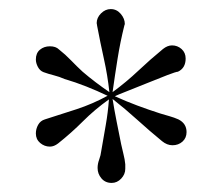

<svg xmlns="http://www.w3.org/2000/svg" viewBox="-20 -794 490 423"><path d="M391 -503Q391 -490 382 -482Q373 -474 360 -474Q348 -474 337 -483Q309 -506 282.5 -530Q256 -554 228 -576Q232 -551 237 -526Q242 -501 247 -476Q249 -466 252 -454.5Q255 -443 256 -432Q256 -430 256 -427Q256 -424 256 -422Q256 -410 247 -400.5Q238 -391 226 -391Q212 -391 203.5 -401Q195 -411 195 -424Q195 -433 198.5 -442.5Q202 -452 203 -461Q208 -490 213 -518.5Q218 -547 220 -575Q189 -553 163 -527Q137 -501 108 -478Q99 -471 90 -471Q78 -471 68.5 -479Q59 -487 59 -500Q59 -510 64 -519Q69 -528 79 -531Q114 -542 149 -553.5Q184 -565 217 -583Q194 -594 170 -603.5Q146 -613 122 -620Q111 -625 99 -628Q87 -631 76 -635Q68 -638 63.5 -646.5Q59 -655 59 -663Q59 -677 68 -684.5Q77 -692 90 -692Q103 -692 110 -685Q124 -674 136.5 -661Q149 -648 162 -636Q176 -624 190.5 -613Q205 -602 221 -591Q217 -628 209 -664Q201 -700 194 -737Q194 -739 193.5 -740.5Q193 -742 193 -743Q193 -755 202.5 -764.5Q212 -774 224 -774Q237 -774 246 -763.5Q255 -753 255 -741Q255 -740 254.5 -739.5Q254 -739 254 -738Q245 -702 239 -664.5Q233 -627 228 -591Q258 -613 284.5 -638Q311 -663 339 -686Q349 -694 359 -694Q371 -694 380 -686Q389 -678 389 -665Q389 -644 372 -636Q368 -636 348.5 -628.5Q329 -621 304.5 -611Q280 -601 259.5 -593Q239 -585 233 -582Q257 -571 282.5 -561.5Q308 -552 333 -544Q343 -541 353.5 -538Q364 -535 373 -531Q391 -522 391 -503Z"/></svg>

Font: Kaisei HarunoUmi
Style: Regular
Weight: 400
Designer: Font-Kai, 金井和夫
Foundry: KAZUO KANAI
Version: Version 5.003